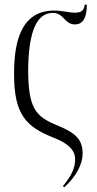

<svg xmlns="http://www.w3.org/2000/svg" viewBox="-20 -589 414 818"><path d="M40 -267C41 -103 90 -49 207 -3C261 18 300 45 300 89C300 126 286 158 248 204L254 209C305 162 332 111 332 65C332 3 300 -24 221 -56C130 -93 101 -131 100 -288C101 -463 140 -534 205 -534C253 -534 254 -485 299 -485C334 -485 350 -514 350 -569H341C338 -546 329 -535 299 -535C274 -535 246 -544 211 -544C62 -544 39 -396 40 -267Z"/></svg>

Font: Noto Serif Display ExtraCondensed Light
Style: Regular
Weight: 300
Width: 2
Designer: Monotype Design Team
Foundry: Monotype Imaging Inc.
Version: Version 2.009